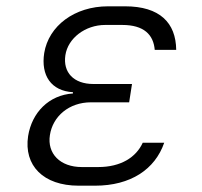

<svg xmlns="http://www.w3.org/2000/svg" viewBox="-20 -579 640 608"><path d="M281 9C394 9 471 -43 500 -127H432C411 -81 363 -50 291 -50H239C170 -50 129 -93 138 -151C147 -211 199 -255 268 -255H389L398 -313H276C213 -313 179 -350 187 -404C195 -458 250 -500 313 -500H367C436 -500 466 -469 470 -421H538C537 -507 486 -559 376 -559H322C216 -559 134 -497 120 -411C109 -340 142 -291 211 -287V-283C135 -278 81 -223 69 -148C55 -55 117 9 229 9Z"/></svg>

Font: JetBrains Mono ExtraLight
Style: Italic
Weight: 240
Italic angle: -9°
Monospace: yes
Designer: Philipp Nurullin, Konstantin Bulenkov
Foundry: JetBrains
Version: Version 2.305